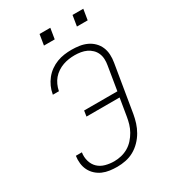

<svg xmlns="http://www.w3.org/2000/svg" viewBox="-220 -1037 1039 1160"><g transform="rotate(-30 300.0 -457.0)"><path d="M251 8Q225 8 199 4.5Q173 1 150 -9Q127 -19 108.5 -36Q90 -53 79 -75Q68 -97 65 -123Q62 -149 66 -175H108Q103 -144 111.5 -114.5Q120 -85 140.5 -65.5Q161 -46 190.5 -38Q220 -30 251 -30Q276 -30 301 -36Q326 -42 348.5 -55Q371 -68 389 -88Q407 -108 420 -131Q433 -154 440 -178Q447 -202 451 -227L471 -348H240L246 -387H478L505 -552Q509 -574 508 -595Q507 -616 499 -634.5Q491 -653 476.5 -667Q462 -681 444 -689.5Q426 -698 405 -701.5Q384 -705 363 -705Q342 -705 321.5 -702Q301 -699 281 -692Q261 -685 242 -672.5Q223 -660 209 -643.5Q195 -627 186 -607Q177 -587 173 -567Q173 -566 173 -565.5Q173 -565 173 -564H130Q130 -565 130.5 -566Q131 -567 131 -568Q135 -593 146 -617.5Q157 -642 174 -663.5Q191 -685 213.5 -701Q236 -717 261 -726.5Q286 -736 311.5 -739.5Q337 -743 363 -743Q390 -743 417 -739Q444 -735 468 -724Q492 -713 510.5 -694.5Q529 -676 539 -652.5Q549 -629 550.5 -601.5Q552 -574 547 -546L493 -220Q488 -191 479 -162.5Q470 -134 454.5 -107Q439 -80 416.5 -57Q394 -34 367 -19Q340 -4 310 2Q280 8 251 8ZM462 -848 474 -922H549L537 -848ZM232 -848 244 -922H319L307 -848Z"/></g></svg>

Font: Iosevka SS04 XLt Ex Obl
Style: Regular
Weight: 200
Width: 7
Italic angle: -9°
Monospace: yes
Designer: Belleve Invis
Foundry: Belleve Invis
Version: Version 19.0.0; ttfautohint (v1.8.4)